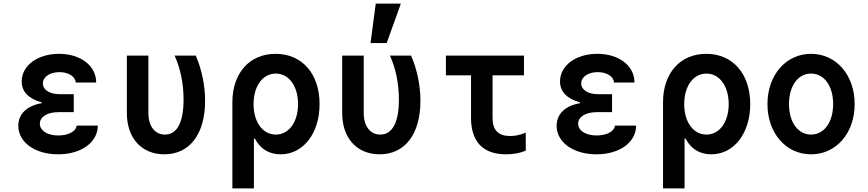

<svg xmlns="http://www.w3.org/2000/svg" viewBox="-20 -850 4840 1070"><path d="M402 -390H516C516 -484 429 -550 309 -550C188 -550 101 -484 101 -396C101 -340 137 -301 213 -279V-275C130 -261 82 -215 82 -149C82 -57 175 10 304 10C433 10 525 -57 525 -150H407C404 -118 361 -95 305 -95C244 -95 202 -122 202 -161C202 -199 244 -225 306 -225H391V-325H314C257 -325 219 -349 219 -385C219 -421 257 -448 311 -448C361 -448 400 -424 402 -390Z M1071 -540H953C985 -471 1003 -385 1003 -295C1003 -168 967 -100 899 -100C843 -100 807 -147 807 -220V-540H687V-220C687 -79 770 10 896 10C1037 10 1123 -103 1123 -288C1123 -372 1105 -462 1071 -540Z M1544 10C1670 10 1761 -107 1761 -270C1761 -438 1664 -550 1516 -550C1370 -550 1275 -442 1275 -280V200H1395V-78H1400C1431 -20 1479 10 1544 10ZM1393 -270C1393 -370 1444 -440 1517 -440C1590 -440 1641 -370 1641 -270C1641 -170 1590 -100 1517 -100C1444 -100 1393 -170 1393 -270Z M2271 -540H2153C2185 -471 2203 -385 2203 -295C2203 -168 2167 -100 2099 -100C2043 -100 2007 -147 2007 -220V-540H1887V-220C1887 -79 1970 10 2096 10C2237 10 2323 -103 2323 -288C2323 -372 2305 -462 2271 -540ZM2214 -830H2074L2045 -610H2135Z M2725 -193V-430H2900V-540H2465V-430H2605V-193C2605 -60 2672 10 2800 10C2841 10 2880 3 2910 -11V-111C2881 -98 2851 -92 2823 -92C2757 -92 2725 -125 2725 -193Z M3402 -390H3516C3516 -484 3429 -550 3309 -550C3188 -550 3101 -484 3101 -396C3101 -340 3137 -301 3213 -279V-275C3130 -261 3082 -215 3082 -149C3082 -57 3175 10 3304 10C3433 10 3525 -57 3525 -150H3407C3404 -118 3361 -95 3305 -95C3244 -95 3202 -122 3202 -161C3202 -199 3244 -225 3306 -225H3391V-325H3314C3257 -325 3219 -349 3219 -385C3219 -421 3257 -448 3311 -448C3361 -448 3400 -424 3402 -390Z M3944 10C4070 10 4161 -107 4161 -270C4161 -438 4064 -550 3916 -550C3770 -550 3675 -442 3675 -280V200H3795V-78H3800C3831 -20 3879 10 3944 10ZM3793 -270C3793 -370 3844 -440 3917 -440C3990 -440 4041 -370 4041 -270C4041 -170 3990 -100 3917 -100C3844 -100 3793 -170 3793 -270Z M4500 10C4640 10 4743 -108 4743 -270C4743 -432 4640 -550 4500 -550C4360 -550 4257 -432 4257 -270C4257 -108 4360 10 4500 10ZM4500 -100C4427 -100 4377 -169 4377 -270C4377 -371 4427 -440 4500 -440C4573 -440 4623 -371 4623 -270C4623 -169 4573 -100 4500 -100Z"/></svg>

Font: CommitMono
Style: Bold
Weight: 700
Monospace: yes
Designer: Eigil Nikolajsen
Foundry: Eigil Nikolajsen
Version: Version 1.143